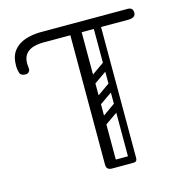

<svg xmlns="http://www.w3.org/2000/svg" viewBox="-104 -798 869 900"><g transform="rotate(-15 330.0 -348.0)"><path d="M330 4Q303 4 303 -22Q303 -186 303 -348Q303 -510 303 -674Q303 -700 330 -700Q358 -700 358 -676V-24Q358 -12 351 -4Q344 4 330 4ZM166 -650Q140 -650 140 -675Q140 -700 166 -700H594Q620 -700 620 -675Q620 -650 584 -650ZM254 -650H169Q145 -650 123 -643.5Q101 -637 87 -620.5Q73 -604 73 -574Q73 -570 74 -562Q75 -554 75 -548Q75 -540 69.5 -533.5Q64 -527 53 -527Q30 -527 25 -543.5Q20 -560 20 -577Q20 -623 40.5 -649.5Q61 -676 96 -688Q131 -700 174 -700H254ZM434 4Q417 4 417 -13V-625Q417 -642 434 -642Q452 -642 452 -626V-14Q452 4 434 4ZM316 -15Q316 -32 333 -32H427Q444 -32 444 -15Q444 4 428 4H333Q326 4 321 -1Q316 -6 316 -15ZM434 -20Q417 -20 417 -37V-649Q417 -666 434 -666Q452 -666 452 -650V-38Q452 -20 434 -20ZM350 -197Q337 -188 327 -201Q316 -217 330 -226L424 -292Q437 -301 447 -288Q458 -273 445 -263ZM338 -70Q321 -70 321 -87V-609Q321 -626 338 -626Q356 -626 356 -610V-88Q356 -70 338 -70ZM350 -396Q337 -387 327 -400Q316 -416 330 -425L424 -491Q437 -500 447 -487Q458 -472 445 -462ZM350 -295Q337 -286 327 -299Q316 -315 330 -324L424 -390Q437 -399 447 -386Q458 -371 445 -361Z"/></g></svg>

Font: Nsibidi Libre Uzo
Style: Regular
Weight: 400
Designer: Oluwaseun Badejo
Version: Version 1.021